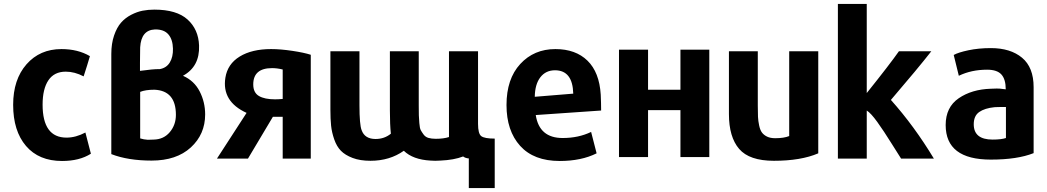

<svg xmlns="http://www.w3.org/2000/svg" viewBox="-20 -800 5335 978"><path d="M443 -17Q385 20 296 20Q178 20 112.5 -56.5Q47 -133 47 -266Q47 -395 115 -472.5Q183 -550 293 -550Q377 -550 438 -514Q425 -469 406 -411Q360 -435 315 -435Q256 -435 226.5 -391Q197 -347 197 -267Q197 -99 319 -99Q366 -99 415 -125Z M994 -568Q998 -461 912 -414Q969 -389 997 -334.5Q1025 -280 1025 -217Q1025 -116 952 -49Q879 18 752 18Q632 18 547 -15V-525Q547 -578 561 -619Q575 -660 596.5 -684.5Q618 -709 648 -724.5Q678 -740 706.5 -745.5Q735 -751 766 -751Q880 -751 935.5 -700.5Q991 -650 994 -568ZM876 -215Q876 -338 767 -343Q721 -343 694 -332V-95Q713 -89 733 -88Q738 -88 748.5 -88.5Q759 -89 763 -89Q814 -90 845 -127Q876 -164 876 -215ZM693 -439Q758 -448 790 -448H794Q828 -454 845 -482Q862 -510 861 -552Q860 -599 837.5 -625Q815 -651 769 -650Q699 -647 694 -559Q694 -546 693.5 -520Q693 -494 693 -480Z M1243 8H1085L1236 -225Q1109 -283 1128 -404Q1139 -474 1201 -512Q1263 -550 1361 -550Q1409 -550 1469 -541Q1529 -532 1563 -521V8H1420V-205H1370ZM1270 -370Q1270 -328 1299 -311Q1328 -294 1381 -294Q1398 -294 1420 -296V-446Q1392 -453 1366 -453Q1270 -453 1270 -370Z M2339 -3Q2293 15 2223 18Q2196 20 2173 18Q2083 13 2037 -32Q1965 19 1867 19Q1814 19 1776 4.5Q1738 -10 1716.5 -32Q1695 -54 1682.5 -90Q1670 -126 1666.5 -160Q1663 -194 1663 -240V-539H1811V-264Q1811 -165 1822 -137Q1838 -92 1893 -92Q1938 -92 1971 -119Q1966 -165 1966 -237V-539H2113V-263Q2113 -226 2113.5 -212.5Q2114 -199 2116 -173Q2118 -147 2123 -137.5Q2128 -128 2137.5 -115Q2147 -102 2162.5 -97.5Q2178 -93 2200 -93Q2240 -93 2267 -102V-539H2415V-169Q2415 -119 2431.5 -106.5Q2448 -94 2500 -94V158H2368V7Q2351 6 2339 -3Z M3042 -237 2709 -214Q2727 -97 2846 -97Q2927 -97 2991 -128L3019 -19Q2941 20 2831 20Q2699 20 2629.5 -57Q2560 -134 2560 -265Q2560 -398 2630 -474Q2700 -550 2809 -550Q2912 -550 2972.5 -491Q3033 -432 3040 -318Q3042 -274 3042 -237ZM2900 -323Q2897 -442 2807 -442Q2760 -442 2732.5 -406.5Q2705 -371 2704 -307Z M3593 -547V0H3446V-239H3281V0H3133V-547H3281V-343H3446V-547Z M4148 -19Q4060 19 3922 19Q3797 19 3745 -41.5Q3693 -102 3693 -219V-539H3840V-262Q3840 -226 3841 -205Q3842 -184 3847 -160.5Q3852 -137 3861.5 -124.5Q3871 -112 3887.5 -104Q3904 -96 3929 -96Q3973 -96 4000 -107V-539H4148Z M4737 8H4570Q4565 1 4523 -66.5Q4481 -134 4448.5 -179Q4416 -224 4395 -237V8H4248V-780H4395V-326Q4512 -472 4559 -539H4724Q4656 -452 4518 -291Q4637 -158 4737 8Z M5245 -356V-20Q5162 13 5027 13Q4797 13 4797 -163Q4797 -254 4863.5 -299.5Q4930 -345 5027 -348Q5034 -349 5057 -349Q5065 -349 5073 -348.5Q5081 -348 5090 -346.5Q5099 -345 5103 -345Q5103 -396 5081 -420.5Q5059 -445 5008 -445Q4928 -445 4864 -414L4838 -520Q4861 -533 4913 -544Q4965 -555 5027 -555Q5127 -555 5186 -506Q5245 -457 5245 -356ZM5104 -97V-255Q5057 -255 5046 -254Q4996 -249 4968 -229.5Q4940 -210 4940 -167Q4940 -89 5036 -89Q5080 -89 5104 -97Z"/></svg>

Font: Repo
Style: Bold
Weight: 700
Designer: Stefan Peev
Foundry: Context Ltd
Version: Version 001.000